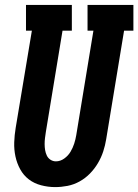

<svg xmlns="http://www.w3.org/2000/svg" viewBox="-20 -755 564 783"><path d="M205 8Q176 8 147.5 0.5Q119 -7 97.5 -23.5Q76 -40 62.5 -64.5Q49 -89 43 -117Q37 -145 38 -174.5Q39 -204 44 -234L110 -630H86V-735H273V-630H235L167 -217Q165 -204 163.5 -192Q162 -180 162 -167.5Q162 -155 164 -143Q166 -131 171 -120.5Q176 -110 186 -103.5Q196 -97 208 -97Q226 -97 242 -108.5Q258 -120 267.5 -136Q277 -152 282.5 -169Q288 -186 291 -204L361 -630H337V-735H524V-630H486L413 -187Q409 -162 401 -137.5Q393 -113 379.5 -90Q366 -67 347 -47.5Q328 -28 304.5 -15Q281 -2 255.5 3Q230 8 205 8Z"/></svg>

Font: Iosevka Slab Extrabold
Style: Italic
Weight: 800
Italic angle: -9°
Monospace: yes
Designer: Belleve Invis
Foundry: Belleve Invis
Version: Version 11.1.0; ttfautohint (v1.8.3)